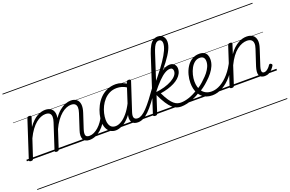

<svg xmlns="http://www.w3.org/2000/svg" viewBox="-144 -1442 3566 2365"><g transform="rotate(-20 1639.0 -259.5)"><path d="M817 17Q788 17 767.5 6.5Q747 -4 737 -24Q727 -44 727.5 -73Q728 -102 741 -140L806 -340Q819 -379 818 -408Q817 -437 800 -453Q783 -469 746 -469Q718 -469 685.5 -456Q653 -443 619.5 -415Q586 -387 553.5 -342.5Q521 -298 492 -235H468Q496 -313 532.5 -367Q569 -421 609.5 -455Q650 -489 689 -504Q728 -519 761 -519Q808 -519 836.5 -496Q865 -473 870.5 -429.5Q876 -386 855 -323L793 -134Q776 -81 784.5 -56Q793 -31 832 -31Q841 -31 845.5 -23.5Q850 -16 848.5 -7Q847 2 839.5 9.5Q832 17 817 17ZM51 15Q39 15 31 10Q23 5 27 -6L186 -494Q190 -506 196 -510.5Q202 -515 215 -515Q232 -515 238 -509Q244 -503 240 -491L203 -376Q231 -416 260.5 -444Q290 -472 319 -488.5Q348 -505 375 -512Q402 -519 426 -519Q474 -519 503 -496Q532 -473 538 -429.5Q544 -386 522 -323L418 -4Q415 6 408.5 10.5Q402 15 387 15Q376 15 368 10Q360 5 364 -6L473 -340Q486 -379 485 -408Q484 -437 466.5 -453Q449 -469 411 -469Q383 -469 351 -456.5Q319 -444 286 -417Q253 -390 221 -347Q189 -304 160 -243L81 -4Q78 6 72 10.5Q66 15 51 15ZM0 365H964V375H0ZM0 -20H964V0H0ZM0 -505H964V-500H0ZM0 -885H964V-875H0Z M818 17Q807 17 802.5 9.5Q798 2 799.5 -7Q801 -16 809.5 -23.5Q818 -31 833 -31Q863 -31 893.5 -45.5Q924 -60 952.5 -85.5Q981 -111 1005 -145Q1029 -179 1046 -217Q1051 -228 1059.5 -228Q1068 -228 1075 -220.5Q1082 -213 1078 -203Q1059 -157 1031.5 -117Q1004 -77 970.5 -47Q937 -17 898.5 0Q860 17 818 17ZM964 365V375ZM964 -20V0ZM964 -505V-500ZM964 -885V-875Z M1162 17Q1121 17 1091 -3Q1061 -23 1045 -59.5Q1029 -96 1029 -146Q1029 -190 1041.5 -240.5Q1054 -291 1079 -340.5Q1104 -390 1142 -430Q1180 -470 1232.5 -494.5Q1285 -519 1351 -519Q1389 -519 1428.5 -505Q1468 -491 1499 -467L1487 -423Q1446 -451 1412.5 -460.5Q1379 -470 1348 -470Q1294 -470 1252 -449.5Q1210 -429 1178.5 -394Q1147 -359 1126.5 -317Q1106 -275 1096 -231.5Q1086 -188 1086 -150Q1086 -114 1096 -87.5Q1106 -61 1126 -47Q1146 -33 1177 -33Q1212 -33 1252 -56.5Q1292 -80 1333.5 -129Q1375 -178 1413 -254L1426 -214Q1382 -124 1334 -73.5Q1286 -23 1241.5 -3Q1197 17 1162 17ZM1451 17Q1422 17 1401.5 7Q1381 -3 1370.5 -22.5Q1360 -42 1360 -69Q1360 -96 1371 -130L1489 -494Q1493 -506 1499.5 -510.5Q1506 -515 1519 -515Q1537 -515 1542 -507.5Q1547 -500 1543 -488L1424 -125Q1408 -74 1420.5 -52.5Q1433 -31 1466 -31Q1475 -31 1479 -23.5Q1483 -16 1481.5 -7Q1480 2 1472.5 9.5Q1465 17 1451 17ZM964 365H1599V375H964ZM964 -20H1599V0H964ZM964 -505H1599V-500H964ZM964 -885H1599V-875H964Z M1453 17Q1440 17 1435.5 9.5Q1431 2 1433.5 -7Q1436 -16 1445 -23.5Q1454 -31 1468 -31Q1493 -31 1522.5 -49Q1552 -67 1587.5 -104Q1623 -141 1667 -198Q1711 -255 1766 -333Q1774 -345 1782 -342Q1790 -339 1793 -328Q1796 -317 1788 -306Q1730 -218 1683.5 -156.5Q1637 -95 1597.5 -56.5Q1558 -18 1523 -0.5Q1488 17 1453 17ZM1599 365V375ZM1599 -20V0ZM1599 -505V-500ZM1599 -885V-875Z M1679 15Q1667 15 1658.5 10Q1650 5 1654 -7L1887 -725Q1908 -787 1930 -824Q1952 -861 1979 -877.5Q2006 -894 2040 -894Q2068 -894 2088 -881Q2108 -868 2119.5 -846Q2131 -824 2131 -794Q2131 -771 2124 -745Q2117 -719 2103 -690Q2089 -661 2068 -628.5Q2047 -596 2019.5 -559.5Q1992 -523 1957.5 -483Q1923 -443 1882 -399Q1841 -355 1793 -306L1790 -336Q1830 -382 1864.5 -424.5Q1899 -467 1928 -505.5Q1957 -544 1980.5 -579Q2004 -614 2022 -644.5Q2040 -675 2052 -702Q2064 -729 2070 -751.5Q2076 -774 2076 -792Q2076 -808 2071 -819.5Q2066 -831 2056.5 -837Q2047 -843 2033 -843Q2015 -843 1999 -830Q1983 -817 1968.5 -788Q1954 -759 1939 -712L1709 -4Q1706 6 1699.5 10.5Q1693 15 1679 15ZM2017 17Q1988 17 1960.5 7.5Q1933 -2 1904.5 -27Q1876 -52 1845 -99.5Q1814 -147 1778 -223H1767L1778 -255Q1844 -262 1899.5 -278Q1955 -294 1996.5 -317Q2038 -340 2061 -367.5Q2084 -395 2084 -426Q2084 -445 2074 -456.5Q2064 -468 2044 -468Q2013 -468 1975.5 -446Q1938 -424 1890.5 -376Q1843 -328 1783 -252L1788 -298Q1833 -360 1878 -410Q1923 -460 1968.5 -489Q2014 -518 2060 -518Q2097 -518 2118.5 -495Q2140 -472 2140 -438Q2140 -404 2125 -375Q2110 -346 2083 -321.5Q2056 -297 2018.5 -278Q1981 -259 1934.5 -245Q1888 -231 1836 -223Q1866 -160 1892.5 -121.5Q1919 -83 1942.5 -63.5Q1966 -44 1988 -37.5Q2010 -31 2031 -31Q2042 -31 2045.5 -23.5Q2049 -16 2047 -7Q2045 2 2037.5 9.5Q2030 17 2017 17ZM1599 365H2163V375H1599ZM1599 -20H2163V0H1599ZM1599 -505H2163V-500H1599ZM1599 -885H2163V-875H1599Z M2016 17Q2004 17 2000 9.5Q1996 2 1999 -7Q2002 -16 2011 -23.5Q2020 -31 2032 -31Q2082 -31 2141 -51Q2200 -71 2260 -110Q2267 -115 2274 -111.5Q2281 -108 2285 -100.5Q2289 -93 2288 -84.5Q2287 -76 2280 -72Q2232 -42 2185.5 -22Q2139 -2 2096 7.5Q2053 17 2016 17ZM2163 365V375ZM2163 -20V0ZM2163 -505V-500ZM2163 -885V-875Z M2257 -105Q2291 -124 2323 -148.5Q2355 -173 2381 -200Q2416 -231 2442 -264Q2468 -297 2483.5 -332Q2499 -367 2499 -402Q2499 -435 2483 -452.5Q2467 -470 2433 -470Q2423 -470 2418.5 -477Q2414 -484 2415.5 -494Q2417 -504 2424.5 -511.5Q2432 -519 2445 -519Q2484 -519 2508 -505Q2532 -491 2543 -466.5Q2554 -442 2554 -410Q2554 -367 2536.5 -325Q2519 -283 2487.5 -243Q2456 -203 2414 -166Q2384 -137 2349 -111.5Q2314 -86 2277 -65ZM2163 365H2607V375H2163ZM2163 -20H2607V0H2163ZM2163 -505H2607V-500H2163ZM2163 -885H2607V-875H2163Z M2427 18Q2384 18 2350.5 6Q2317 -6 2293 -28.5Q2269 -51 2253 -80.5Q2237 -110 2229.5 -145Q2222 -180 2222 -217Q2222 -269 2236 -322.5Q2250 -376 2278 -420.5Q2306 -465 2348 -492Q2390 -519 2446 -519Q2455 -519 2459 -511.5Q2463 -504 2460.5 -494Q2458 -484 2451.5 -477Q2445 -470 2435 -470Q2397 -470 2367.5 -447Q2338 -424 2317.5 -386Q2297 -348 2286 -304Q2275 -260 2275 -218Q2275 -181 2284 -147.5Q2293 -114 2312 -87.5Q2331 -61 2362 -45.5Q2393 -30 2436 -30Q2493 -30 2552.5 -63.5Q2612 -97 2667 -160.5Q2722 -224 2765 -315Q2769 -323 2777.5 -323Q2786 -323 2791.5 -316.5Q2797 -310 2791 -294Q2747 -195 2687.5 -125Q2628 -55 2561 -18.5Q2494 18 2427 18ZM2607 365V375ZM2607 -20V0ZM2607 -505V-500ZM2607 -885V-875Z M3115 16Q3087 16 3069 6Q3051 -4 3043.5 -23.5Q3036 -43 3038.5 -70.5Q3041 -98 3052 -133L3120 -340Q3134 -380 3131 -409Q3128 -438 3108.5 -453.5Q3089 -469 3051 -469Q3021 -469 2987.5 -456.5Q2954 -444 2920 -417.5Q2886 -391 2853.5 -347.5Q2821 -304 2792 -243L2714 -4Q2711 6 2704.5 10.5Q2698 15 2683 15Q2671 15 2663 10Q2655 5 2659 -6L2818 -494Q2822 -506 2828.5 -510.5Q2835 -515 2848 -515Q2865 -515 2871 -509Q2877 -503 2873 -491L2835 -373Q2863 -415 2893.5 -442.5Q2924 -470 2954 -487.5Q2984 -505 3012 -512Q3040 -519 3065 -519Q3115 -519 3145 -497Q3175 -475 3183 -431.5Q3191 -388 3169 -323L3101 -114Q3093 -87 3092 -68.5Q3091 -50 3098.5 -40.5Q3106 -31 3122 -31Q3139 -31 3154.5 -40.5Q3170 -50 3184 -64.5Q3198 -79 3207 -94Q3212 -101 3219 -104Q3226 -107 3236 -100Q3247 -94 3248 -86.5Q3249 -79 3244 -71Q3233 -52 3214 -31.5Q3195 -11 3170.5 2.5Q3146 16 3115 16ZM2607 365H3278V375H2607ZM2607 -20H3278V0H2607ZM2607 -505H3278V-500H2607ZM2607 -885H3278V-875H2607Z"/></g></svg>

Font: Playwrite DK Loopet Guides
Style: Regular
Weight: 400
Designer: Veronika Burian, José Scaglione
Foundry: TypeTogether
Version: Version 1.003